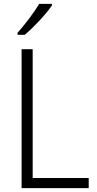

<svg xmlns="http://www.w3.org/2000/svg" viewBox="-20 -967 497 987"><path d="M247 -939V-947H181C155 -902 109 -842 70 -798V-788H107C154 -827 218 -896 247 -939ZM91 0H436V-52H148V-714H91Z"/></svg>

Font: Noto Sans Gujarati UI SemiCondensed Light
Style: Regular
Weight: 300
Width: 4
Designer: Jelle Bosma - Monotype Design Team, Universal Thirst
Foundry: Monotype Imaging Inc.
Version: Version 2.106